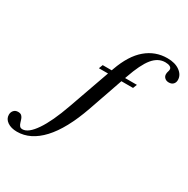

<svg xmlns="http://www.w3.org/2000/svg" viewBox="-557 -1027 1456 1485"><g transform="rotate(30 171.0 -284.5)"><path d="M189.5 -180.5Q113.5 36 12.5 144.8Q-88.5 253.5 -208.5 253.5Q-261.5 253.5 -294.8 230.2Q-328 207 -328 170.5Q-328 147.5 -314 131.5Q-300 115.5 -275.5 115.5Q-254.5 115.5 -244 125.8Q-233.5 136 -228.5 151Q-223.5 166 -219 181Q-214.5 196 -206.2 206Q-198 216 -180.5 216Q-129 215.5 -69.8 128.5Q-10.5 41.5 47 -121.5L177 -489H95.5L109 -524.5H189.5L195 -540Q246 -683 328 -752.2Q410 -821.5 517.5 -821.5Q586 -821.5 628.2 -790.8Q670.5 -760 670.5 -715Q670.5 -692.5 656.8 -678Q643 -663.5 617.5 -663.5Q595.5 -663.5 581.5 -676.5Q567.5 -689.5 567.5 -708.5Q567.5 -722.5 571.5 -733.2Q575.5 -744 575.5 -755Q575.5 -769.5 560.2 -777.8Q545 -786 518.5 -786Q455 -786 407.2 -728Q359.5 -670 314.5 -539.5L309 -524.5H414.5L400.5 -489H296.5Z"/></g></svg>

Font: Libre Caslon Text Medium Italic
Style: Regular
Weight: 500
Italic angle: -22.583°
Designer: Pablo Impallari, Rodrigo Fuenzalida, Katja Schimmel
Foundry: Pablo Impallari, Rodrigo Fuenzalida
Version: Version 2.000